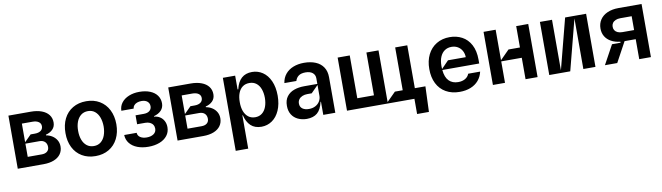

<svg xmlns="http://www.w3.org/2000/svg" viewBox="-39 -1145 6700 1942"><g transform="rotate(-10 3311.5 -174.5)"><path d="M61.1 0V-545.5H290.5Q354.4 -545.5 401.5 -527.9Q448.5 -510.3 473.9 -477.5Q499.3 -444.6 499.3 -399.1Q499.3 -355.5 471.9 -327.8Q444.6 -300.1 401.3 -289.8V-282.7Q435 -277.3 463.6 -259.2Q492.2 -241.1 509.2 -212.4Q526.3 -183.6 526.3 -147.7Q526.3 -103 502.5 -69.6Q478.7 -36.2 433.4 -18.1Q388.1 0 325.3 0ZM181.1 -442.5V-251.4L249.3 -319.6H292.6Q332 -319.6 354.2 -336.1Q376.4 -352.6 376.4 -382.1Q376.4 -410.2 353.5 -426.3Q330.6 -442.5 290.5 -442.5ZM181.1 -236.5V-100.9H325.3Q360.8 -100.9 381 -117.7Q401.3 -134.6 401.3 -164.1Q401.3 -197.8 381 -217.2Q360.8 -236.5 325.3 -236.5Z M598.7 -270.6Q598.4 -354.4 630.3 -418.3Q662.3 -482.2 721.6 -517.4Q780.9 -552.6 860.1 -552.6Q938.6 -552.6 997.5 -517.4Q1056.5 -482.2 1088.8 -418.3Q1121.1 -354.4 1121.4 -270.6Q1121.1 -186.8 1088.8 -123Q1056.5 -59.3 997.5 -24.3Q938.6 10.7 860.1 10.7Q780.9 10.7 721.6 -24.3Q662.3 -59.3 630.3 -123Q598.4 -186.8 598.7 -270.6ZM990.8 -271.3Q990.4 -322.1 975.7 -362.7Q960.9 -403.4 931.8 -427.2Q902.7 -451 860.8 -451Q817.8 -451 788 -427.2Q758.2 -403.4 743.3 -362.7Q728.3 -322.1 728.7 -271.3Q728.3 -220.2 743.3 -179.7Q758.2 -139.2 787.8 -115.8Q817.5 -92.3 860.8 -92.3Q902.7 -92.3 931.8 -115.8Q960.9 -139.2 975.7 -179.7Q990.4 -220.2 990.8 -271.3Z M1308.2 -149.1Q1309.7 -119.3 1335.2 -102.3Q1360.8 -85.2 1402 -85.2Q1445.3 -85.2 1473 -104.4Q1500.7 -123.6 1500.7 -159.1Q1500.7 -181.5 1489.7 -198.3Q1478.7 -215.2 1458.6 -224.4Q1438.6 -233.7 1411.9 -233.7H1328.1V-325.3H1411.9Q1451 -325.3 1472.3 -343Q1493.6 -360.8 1493.6 -389.9Q1493.6 -420.5 1471.8 -438.9Q1449.9 -457.4 1411.9 -457.4Q1386.4 -457.4 1365.9 -449.6Q1345.5 -441.8 1333.8 -427.7Q1322.1 -413.7 1321 -395.6H1194.6Q1195.3 -442.1 1222.8 -477.8Q1250.4 -513.5 1298.3 -533Q1346.2 -552.6 1405.5 -552.6Q1468.8 -552.6 1515.6 -533.6Q1562.5 -514.6 1587.7 -479.8Q1612.9 -445 1612.9 -399.1Q1612.9 -355.8 1585.8 -326.5Q1558.6 -297.2 1510.7 -284.8V-279.1Q1543 -277 1569.1 -260.5Q1595.2 -244 1610.1 -215.7Q1625 -187.5 1625 -151.3Q1625 -101.9 1596.6 -65.2Q1568.2 -28.4 1517.8 -8.9Q1467.3 10.7 1402.7 10.7Q1339.5 10.7 1289.8 -8.3Q1240.1 -27.3 1211.1 -63.6Q1182.2 -99.8 1180.4 -149.1Z M1702.4 0V-545.5H1931.8Q1995.7 -545.5 2042.8 -527.9Q2089.8 -510.3 2115.2 -477.5Q2140.6 -444.6 2140.6 -399.1Q2140.6 -355.5 2113.3 -327.8Q2085.9 -300.1 2042.6 -289.8V-282.7Q2076.3 -277.3 2104.9 -259.2Q2133.5 -241.1 2150.6 -212.4Q2167.6 -183.6 2167.6 -147.7Q2167.6 -103 2143.8 -69.6Q2120 -36.2 2074.8 -18.1Q2029.5 0 1966.6 0ZM1822.4 -442.5V-251.4L1890.6 -319.6H1933.9Q1973.4 -319.6 1995.6 -336.1Q2017.8 -352.6 2017.8 -382.1Q2017.8 -410.2 1994.9 -426.3Q1971.9 -442.5 1931.8 -442.5ZM1822.4 -236.5V-100.9H1966.6Q2002.1 -100.9 2022.4 -117.7Q2042.6 -134.6 2042.6 -164.1Q2042.6 -197.8 2022.4 -217.2Q2002.1 -236.5 1966.6 -236.5Z M2263.5 204.5V-545.5H2389.9V-404.1H2397Q2430.8 -552.6 2563.2 -552.6Q2623.2 -552.6 2672.1 -519.7Q2720.9 -486.9 2749.5 -423.5Q2778.1 -360.1 2778.4 -272Q2778.1 -184.7 2749.8 -120.9Q2721.6 -57.2 2672.9 -23.8Q2624.3 9.6 2563.9 9.9Q2495 9.6 2454.2 -28.9Q2413.4 -67.5 2397 -137.1H2392V204.5ZM2517.8 -95.9Q2558.9 -95.9 2587.9 -118.4Q2616.8 -141 2631.7 -180.9Q2646.7 -220.9 2647 -272.7Q2646.7 -324.2 2631.9 -363.6Q2617.2 -403.1 2588.2 -425.2Q2559.3 -447.4 2517.8 -447.4Q2476.6 -447.4 2447.6 -426Q2418.7 -404.5 2403.8 -365.2Q2388.8 -326 2389.2 -272.7Q2388.8 -219.5 2403.9 -179.7Q2419 -139.9 2448 -117.9Q2476.9 -95.9 2517.8 -95.9Z M2852.3 -153.4Q2851.9 -211.6 2880.1 -248.8Q2908.4 -285.9 2955.1 -302.4Q3001.8 -318.9 3058.9 -318.9H3193.9V-377.8Q3193.5 -412.6 3168 -433.4Q3142.4 -454.2 3095.9 -454.5Q3049.4 -454.2 3024.5 -435.7Q2999.6 -417.3 2990.1 -384.9H2867.2Q2875 -438.6 2906.2 -476.2Q2937.5 -513.8 2986.7 -533.2Q3035.9 -552.6 3097.3 -552.6Q3165.5 -552.6 3216.1 -531.4Q3266.7 -510.3 3294.6 -468.2Q3322.4 -426.1 3322.4 -365.1V0H3198.9V-134.9H3194.6Q3177.2 -57.2 3137.1 -23.1Q3096.9 11 3029.1 11.4Q2978.7 11 2938.4 -8Q2898.1 -27 2875 -64.1Q2851.9 -101.2 2852.3 -153.4ZM3193.9 -196V-308.2L3121.4 -235.1H3075.3Q3047.6 -235.1 3024.9 -225.5Q3002.1 -215.9 2989 -198Q2975.9 -180 2975.9 -155.5Q2975.5 -120.7 3000.9 -102.1Q3026.3 -83.5 3068.2 -83.8Q3105.1 -83.8 3133.7 -98.9Q3162.3 -114 3177.9 -139.7Q3193.5 -165.5 3193.9 -196Z M4157.7 -545.5V-105.1H4266.3L4256.4 156.2H4134.9V0H3442.5V-545.5H3566.8V-105.8H3737.9V-545.5H3862.2V-14.9L3953.1 -105.8H4033.4V-545.5Z M4842.3 -237.9H4463.4Q4470.5 -161.9 4506.4 -125.7Q4542.3 -89.5 4601.6 -89.5Q4643.1 -89.5 4672.9 -106.7Q4702.8 -123.9 4714.5 -155.5H4837.4Q4825.6 -103.7 4793.7 -66.2Q4761.7 -28.8 4712.4 -9.1Q4663 10.7 4600.1 10.7Q4518.5 10.7 4458.5 -23.6Q4398.4 -57.9 4366.7 -121.3Q4334.9 -184.7 4335.2 -269.9Q4334.9 -353.3 4366.7 -417.4Q4398.4 -481.5 4457 -517Q4515.6 -552.6 4593 -552.6Q4662.6 -552.6 4719.1 -522.7Q4775.6 -492.9 4808.9 -430.9Q4842.3 -369 4842.3 -277ZM4536.9 -324.6H4719.5Q4718.8 -361.2 4702.9 -390.3Q4687.1 -419.4 4659.1 -435.9Q4631 -452.4 4595.2 -452.4Q4554.7 -452.4 4524.7 -432.2Q4494.7 -411.9 4478.2 -373.2Q4461.6 -334.5 4461.6 -280.2Q4461.6 -263.8 4462.7 -248.2Z M5065.3 0H4941.1V-545.5H5065.3V-232.2L5158.4 -326H5276.3V-545.5H5399.9V0H5276.3V-220.2H5065.3Z M5519.9 -545.5H5644.2V-26.3L5778.8 -545.5H5994.3V0H5870V-519.5L5735.4 0H5519.9Z M6563.9 -545.5V0H6443.9V-205.3H6329.5L6218 0H6091.6L6198.9 -196.7H6286.9V-207Q6232.6 -212.7 6193.2 -234.6Q6153.8 -256.4 6132.6 -291.5Q6111.5 -326.7 6111.5 -372.2Q6111.5 -424 6137.6 -463.2Q6163.7 -502.5 6212.5 -524Q6261.4 -545.5 6327.4 -545.5ZM6443.9 -299V-441.1H6327.4Q6298.7 -441.1 6277.9 -431.8Q6257.1 -422.6 6246.3 -406.2Q6235.4 -389.9 6235.8 -369.3Q6235.4 -348.7 6245.6 -332.7Q6255.7 -316.8 6275.6 -307.9Q6295.5 -299 6323.2 -299Z"/></g></svg>

Font: Riot Sans
Style: Bold
Weight: 600
Designer: Rasmus Andersson
Foundry: rsms
Version: Version 4.001